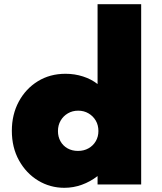

<svg xmlns="http://www.w3.org/2000/svg" viewBox="-20 -880 772 916"><path d="M287 16Q219 16 162 -18.5Q105 -53 70.8 -114.5Q36.5 -176 36.5 -256Q36.5 -333.5 69.5 -395Q102.5 -456.5 160.2 -492.2Q218 -528 292.5 -528Q336.5 -528 376 -515.2Q415.5 -502.5 445.5 -479V-860H653.5V0H445.5V-40Q410.5 -13 370.2 1.5Q330 16 287 16ZM352 -160Q380.5 -160 402.5 -172.5Q424.5 -185 437 -206.5Q449.5 -228 449.5 -255Q449.5 -283 436.8 -304.8Q424 -326.5 402.2 -339.2Q380.5 -352 353 -352Q325.5 -352 303.8 -339.2Q282 -326.5 269.2 -304.5Q256.5 -282.5 256.5 -254.5Q256.5 -227.5 268.5 -206Q280.5 -184.5 302.2 -172.2Q324 -160 352 -160Z"/></svg>

Font: Spartan Thin Black
Style: Regular
Weight: 900
Version: Version 1.004